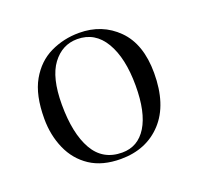

<svg xmlns="http://www.w3.org/2000/svg" viewBox="-78 -827 568 549"><g transform="rotate(-20 206.0 -552.0)"><path d="M203 -362Q147 -362 110 -386.5Q73 -411 54.5 -453Q36 -495 36 -545Q36 -617 60.5 -660Q85 -703 125.5 -722.5Q166 -742 213 -742Q283 -742 329.5 -695.5Q376 -649 376 -561Q376 -465 328.5 -413.5Q281 -362 203 -362ZM213 -378Q261 -378 287.5 -421Q314 -464 314 -545Q314 -629 285 -678Q256 -727 202 -727Q156 -727 126.5 -687.5Q97 -648 97 -566Q97 -478 125.5 -428Q154 -378 213 -378Z"/></g></svg>

Font: Literata 72pt Light
Style: Regular
Weight: 300
Designer: Latin by Veronika Burian and Jose Scaglione. Greek by Irene Vlachou. Cyrillic by Vera Evstafieva.
Foundry: TypeTogether
Version: Version 3.002